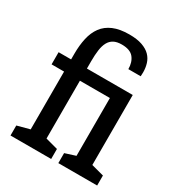

<svg xmlns="http://www.w3.org/2000/svg" viewBox="-181 -881 925 998"><g transform="rotate(30 282.0 -382.0)"><path d="M31 -500H106V-534Q106 -585 115.5 -627.5Q125 -670 147.5 -700.5Q170 -731 208.5 -747.5Q247 -764 304 -764Q351 -764 382 -753Q413 -742 431 -723.5Q449 -705 456.5 -680.5Q464 -656 464 -629Q464 -620 463.5 -615.5Q463 -611 463 -605H389Q389 -646 368 -672.5Q347 -699 296 -699Q267 -699 248.5 -689Q230 -679 219.5 -659.5Q209 -640 205 -611Q201 -582 201 -544V-500H476V-80L551 -60V0H318V-60L381 -80V-427H201V-80L275 -60V0H31V-60L106 -80V-427H31Z"/></g></svg>

Font: HermeneusOne
Style: Regular
Weight: 400
Designer: Rodrigo Fuenzalida, Pablo Impallari
Foundry: Pablo Impallari, Rodrigo Fuenzalida
Version: Version 1.000; ttfautohint (v0.8) -G 200 -r 50